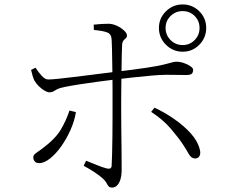

<svg xmlns="http://www.w3.org/2000/svg" viewBox="-20 -822 1040 865"><path d="M696 -696Q696 -740 727.5 -771Q759 -802 803 -802Q847 -802 878 -771Q909 -740 909 -696Q909 -652 878 -620.5Q847 -589 803 -589Q759 -589 727.5 -620.5Q696 -652 696 -696ZM726 -696Q726 -664 748.5 -641.5Q771 -619 803 -619Q835 -619 857 -641.5Q879 -664 879 -696Q879 -728 857 -750Q835 -772 803 -772Q771 -772 748.5 -750Q726 -728 726 -696ZM368 -98Q390 -89 416 -78.5Q442 -68 461 -63Q470 -61 476 -63Q482 -65 483 -75Q484 -92 485 -128Q486 -164 486.5 -209Q487 -254 487 -298Q487 -342 487 -374Q487 -395 487 -424Q487 -453 486.5 -485Q486 -517 485.5 -548Q485 -579 484.5 -604Q484 -629 483 -643Q482 -668 464 -675.5Q446 -683 403 -687L402 -711Q419 -713 438.5 -714Q458 -715 471 -715Q490 -714 508.5 -705Q527 -696 539.5 -684Q552 -672 552 -662Q552 -654 546.5 -649.5Q541 -645 536 -639Q531 -633 530 -618Q529 -601 528.5 -570.5Q528 -540 527.5 -504Q527 -468 526.5 -433.5Q526 -399 526 -372Q526 -353 526 -317Q526 -281 526.5 -238.5Q527 -196 527.5 -155.5Q528 -115 528 -86.5Q528 -58 528 -51Q528 -32 523 -15Q518 2 508.5 12.5Q499 23 485 23Q474 23 469 17Q464 11 459.5 2Q455 -7 444 -17Q429 -31 404.5 -47Q380 -63 357 -75ZM120 -507 140 -517Q152 -498 168 -480.5Q184 -463 198 -464Q213 -464 242 -467Q271 -470 307.5 -474.5Q344 -479 380.5 -483.5Q417 -488 448 -492Q479 -496 497 -498Q589 -509 641.5 -517Q694 -525 719.5 -531.5Q745 -538 755.5 -541Q766 -544 774 -544Q791 -544 808.5 -538Q826 -532 838 -523.5Q850 -515 850 -508Q850 -494 843 -489Q836 -484 818 -484Q799 -484 777.5 -484.5Q756 -485 728 -485Q705 -485 663.5 -481.5Q622 -478 578 -473Q534 -468 500 -464Q468 -460 425.5 -454.5Q383 -449 341.5 -442.5Q300 -436 270 -430Q249 -426 238.5 -420.5Q228 -415 221 -410.5Q214 -406 203 -406Q194 -406 181 -413.5Q168 -421 155.5 -433Q143 -445 135 -459Q131 -467 127 -480Q123 -493 120 -507ZM805 -170Q787 -198 751 -240.5Q715 -283 661 -318L676 -337Q723 -315 766 -285Q809 -255 840 -220.5Q871 -186 880 -149Q885 -131 879 -119.5Q873 -108 859 -108Q842 -108 831 -127.5Q820 -147 805 -170ZM293 -324 322 -317Q316 -278 298 -237.5Q280 -197 256 -163Q232 -129 205.5 -108Q179 -87 156 -87Q143 -87 136.5 -95Q130 -103 130 -112Q130 -121 135.5 -126.5Q141 -132 150 -138Q159 -144 171 -153Q230 -197 254.5 -239Q279 -281 293 -324Z"/></svg>

Font: Early Summer Mincho VF
Style: Regular
Weight: 250
Designer: GuiWonder
Version: Version 1.002